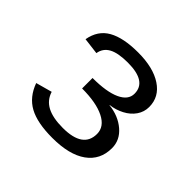

<svg xmlns="http://www.w3.org/2000/svg" viewBox="-134 -698 868 868"><g transform="rotate(45 300.0 -264.0)"><path d="M293.9 9.8Q197.8 9.8 144.5 -19.3Q91.3 -48.3 67.4 -114.3L145 -135.7Q157.7 -94.7 194.8 -75.2Q231.9 -55.7 295.9 -55.7Q424.8 -55.7 424.8 -146Q424.8 -192.4 373.3 -218Q321.8 -243.7 231.4 -243.7V-310.5Q320.8 -310.5 368.4 -332.5Q416 -354.5 416 -394.5Q416 -472.7 295.4 -472.7Q232.4 -472.7 201.2 -455.3Q169.9 -438 164.1 -402.3L85 -412.1Q96.7 -479 149.2 -508.5Q201.7 -538.1 295.9 -538.1Q392.6 -538.1 449 -500.7Q505.4 -463.4 505.4 -398.9Q505.4 -367.2 487.5 -341.3Q469.7 -315.4 438.5 -299.1Q407.2 -282.7 372.1 -278.8V-277.8Q434.6 -271 476.3 -235.4Q518.1 -199.7 518.1 -148.4Q518.1 -73.2 460.2 -31.7Q402.3 9.8 293.9 9.8Z"/></g></svg>

Font: Courier New
Style: Regular
Weight: 400
Designer: Steve Matteson
Foundry: Ascender Corporation
Version: Version 2.00.3